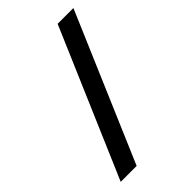

<svg xmlns="http://www.w3.org/2000/svg" viewBox="-219 -802 895 895"><g transform="rotate(-45 228.5 -354.5)"><path d="M444 -719 132 10H27L340 -719Z"/></g></svg>

Font: Cafe24 Danjunghae
Style: Regular
Weight: 400
Designer: Cafe24 thkim, hmlim, mnelim, nhlee, sslee, sskim, smlim, yjkim, sdjeong, hskwak & 4IRTF
Foundry: Cafe24
Version: Version 1.000